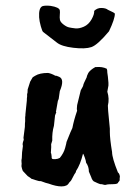

<svg xmlns="http://www.w3.org/2000/svg" viewBox="-20 -655 479 687"><path d="M391 -606Q391 -587 370 -543Q329 -494 307 -486.5Q285 -479 242.5 -484Q200 -489 183 -503Q138 -538 134.5 -540.5Q131 -543 126 -561Q121 -579 120 -593Q118 -627 132 -633Q142 -636 161 -634Q192 -629 194 -618Q195 -612 194 -602Q193 -592 194.5 -584Q196 -576 207 -567.5Q218 -559 227 -557Q236 -555 249.5 -553.5Q263 -552 280 -559.5Q297 -567 307.5 -585.5Q318 -604 317 -616Q328 -627 343.5 -626.5Q359 -626 366 -620Q391 -609 391 -606ZM366 -277 367 -258Q367 -255 373 -195V-183Q373 -159 381 -111Q381 -90 402 -38Q407 -35 409 -24L408 -14Q410 -9 403 -3Q403 4 384 4Q365 4 360 6Q355 8 344 4Q340 6 320 -4Q311 -6 306 -22L298 -41Q298 -59 288 -73Q288 -78 283.5 -91Q279 -104 277 -105Q267 -65 252 -43Q252 -38 246 -31L236 -12Q236 -10 227 -1Q221 12 200 12Q181 12 154 2Q147 1 126 -7Q120 -6 107.5 -10.5Q95 -15 93 -15Q90 -18 79 -25L62 -43Q61 -44 58.5 -52.5Q56 -61 57 -64.5Q58 -68 57 -75Q56 -82 58 -89Q58 -109 62 -133Q61 -136 61 -140Q61 -144 65 -155Q64 -160 64 -162L69 -201Q69 -215 70 -221V-236Q71 -240 71 -247L76 -295Q76 -306 77 -309V-319Q79 -321 79 -335L88 -363L95 -375Q96 -379 106 -384Q122 -394 152 -394Q164 -392 178 -384Q181 -385 192 -380Q212 -371 194 -329Q190 -302 190 -301Q186 -293 186 -288Q180 -256 180 -254Q184 -258 177 -242L173 -205Q166 -181 167 -152L163 -139Q164 -134 162 -108Q164 -105 164 -101L165 -93Q164 -90 166 -87.5Q168 -85 177.5 -85.5Q187 -86 194 -90Q208 -107 213 -125.5Q218 -144 218 -147Q235 -190 239 -197Q244 -224 256 -259Q254 -264 256 -279L269 -332Q278 -347 278 -350.5Q278 -354 290 -378Q290 -382 296 -394Q303 -405 321 -415H324Q346 -417 362 -409Q364 -405 364 -395Q366 -385 368 -359V-349L364 -327Q372 -302 366 -277Z"/></svg>

Font: Caveat Brush
Style: Regular
Weight: 400
Designer: Pablo Impallari
Foundry: Creative Lab NY
Version: Version 1.096; ttfautohint (v1.3)